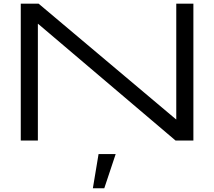

<svg xmlns="http://www.w3.org/2000/svg" viewBox="-20 -770 1173 1052"><path d="M93.8 -750H191.4L944.8 -115.7H945.8V-750H1039.6V0H941.9L188.5 -639.6H187.5V0H93.8ZM551.3 261.7H488.8L520 74.2H613.8Z"/></svg>

Font: Michroma+
Style: Regular
Weight: 400
Designer: beogot
Foundry: beogot
Version: Version